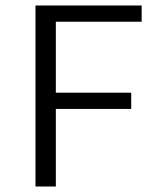

<svg xmlns="http://www.w3.org/2000/svg" viewBox="-20 -678 581 698"><path d="M109 0V-658H495V-599H183V0ZM134 -282V-341H457V-282Z"/></svg>

Font: Ysabeau Office
Style: Regular
Weight: 400
Designer: Christian Thalmann (Catharsis Fonts)
Version: Version 2.001;gftools[0.9.30]; featfreeze: tnum,lnum,ss02